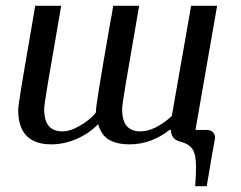

<svg xmlns="http://www.w3.org/2000/svg" viewBox="-20 -490 835 665"><path d="M659 88Q659 46 647 27Q635 8 602 0Q572 -9 572 -40H567Q540 -18 504.5 -4Q469 10 428 10Q386 10 358.5 -5.5Q331 -21 320 -60Q288 -27 244.5 -8.5Q201 10 158 10Q43 10 43 -109Q43 -123 56 -201Q69 -279 102 -470H192Q159 -281 146 -203Q133 -125 133 -113Q133 -72 149 -53.5Q165 -35 196 -35Q224 -35 258.5 -55.5Q293 -76 312 -100Q312 -116 323.5 -187Q335 -258 364 -424Q367 -436 368.5 -448Q370 -460 372 -470H462Q429 -281 416 -203Q403 -125 403 -113Q403 -72 419 -53.5Q435 -35 466 -35Q516 -35 575 -88L642 -470H732L657 -40H696Q709 -40 717 -32.5Q725 -25 725 -12Q725 -11 721 9Q717 29 696 155H656Q659 115 659 88Z"/></svg>

Font: Philosopher
Style: Italic
Weight: 400
Italic angle: -10°
Designer: Jovanny Lemonad
Foundry: Jovanny Lemonad
Version: Version 2.000